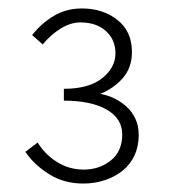

<svg xmlns="http://www.w3.org/2000/svg" viewBox="-20 -828 402 454"><path d="M177 -394Q131 -394 95.5 -416.5Q60 -439 40 -469L69 -491Q87 -462 115.5 -444.5Q144 -427 178 -427Q215 -427 242 -448.5Q269 -470 269 -510Q269 -548 232 -569Q195 -590 131 -590V-618Q190 -618 221.5 -643Q253 -668 253 -702Q253 -734 230.5 -754.5Q208 -775 170 -775Q147 -775 123.5 -760.5Q100 -746 81 -723L56 -745Q77 -772 106.5 -790Q136 -808 174 -808Q223 -808 257.5 -781Q292 -754 292 -705Q292 -668 270.5 -643.5Q249 -619 217 -606Q235 -603 251 -595Q267 -587 280 -575Q293 -563 300.5 -546.5Q308 -530 308 -509Q308 -482 298 -460.5Q288 -439 270 -424.5Q252 -410 228 -402Q204 -394 177 -394Z"/></svg>

Font: CV Source Sans Light
Style: Regular
Weight: 300
Designer: Paul D. Hunt
Foundry: Adobe Systems Incorporated
Version: Version 3.001